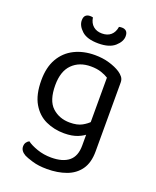

<svg xmlns="http://www.w3.org/2000/svg" viewBox="-158 -758 853 1052"><g transform="rotate(20 268.5 -232.5)"><path d="M267 -14Q209 -14 160 -36.5Q111 -59 81 -110Q51 -161 51 -245Q51 -321 80.5 -372Q110 -423 162 -449Q214 -475 281 -475Q327 -475 365.5 -463.5Q404 -452 430 -435Q445 -425 454.5 -412.5Q464 -400 464 -382V-73H384V-381Q367 -392 341.5 -400.5Q316 -409 281 -409Q214 -409 173 -368Q132 -327 132 -246Q132 -156 173.5 -118Q215 -80 276 -80Q320 -80 347 -95Q374 -110 390 -128L394 -57Q379 -41 346.5 -27.5Q314 -14 267 -14ZM384 15V-90H464V20Q464 86 435.5 126Q407 166 357.5 184Q308 202 246 202Q196 202 160 191Q124 180 111 173Q81 156 81 130Q81 116 87.5 106.5Q94 97 104 92Q125 108 163.5 121.5Q202 135 246 135Q313 135 348.5 106Q384 77 384 15ZM275 -599Q307 -599 326.5 -616Q346 -633 351 -665Q355 -666 359 -666.5Q363 -667 368 -667Q384 -667 393.5 -658Q403 -649 403 -629Q403 -598 371 -569.5Q339 -541 275 -541Q209 -541 178 -569.5Q147 -598 147 -629Q147 -649 156.5 -658Q166 -667 182 -667Q187 -667 191.5 -666.5Q196 -666 199 -665Q204 -633 224 -616Q244 -599 275 -599Z"/></g></svg>

Font: Baloo Bhaina 2
Style: Regular
Weight: 400
Designer: Yesha Goshar, Manish Minz, Shuchita Grover and Ek Type
Foundry: Ek Type
Version: Version 1.700